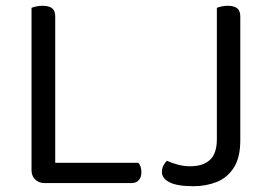

<svg xmlns="http://www.w3.org/2000/svg" viewBox="-20 -633 940 664"><path d="M89 -355H171V-8L133 0Q114 0 101.5 -12.5Q89 -25 89 -44ZM133 0V-70H458Q463 -66 466 -57Q469 -48 469 -37Q469 -20 460 -10Q451 0 436 0ZM171 -295H89V-606Q94 -608 104.5 -610.5Q115 -613 127 -613Q149 -613 160 -604.5Q171 -596 171 -576ZM730 -289H811V-148Q811 -88 788.5 -53Q766 -18 729 -3.5Q692 11 649 11Q593 11 566.5 -2.5Q540 -16 540 -38Q540 -52 546 -62Q552 -72 557 -77Q572 -70 593.5 -64Q615 -58 637 -58Q682 -58 706 -80Q730 -102 730 -152ZM811 -265H730V-606Q735 -608 745.5 -610.5Q756 -613 767 -613Q789 -613 800 -604.5Q811 -596 811 -576Z"/></svg>

Font: Baloo Bhaijaan 2
Style: Regular
Weight: 400
Designer: Sanskriti Dholi, Noopur Datye and Ek Type
Foundry: Ek Type
Version: Version 1.701